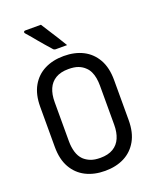

<svg xmlns="http://www.w3.org/2000/svg" viewBox="-173 -1044 945 1163"><g transform="rotate(-20 300.0 -462.5)"><path d="M300 -720Q371 -720 424 -693Q477 -666 507.5 -612.5Q538 -559 538 -479V-221Q538 -141 507.5 -87.5Q477 -34 424 -7Q371 20 300 20Q230 20 176.5 -7Q123 -34 92.5 -87.5Q62 -141 62 -221V-479Q62 -559 92.5 -612.5Q123 -666 176.5 -693Q230 -720 300 -720ZM154 -224Q154 -186 163.5 -154Q173 -122 194 -101Q212 -84 237 -74Q262 -64 300 -64Q350 -64 382.5 -83.5Q415 -103 430.5 -139Q446 -175 446 -224V-476Q446 -502 442 -525Q438 -548 429 -567Q420 -586 406 -599Q388 -617 363 -626.5Q338 -636 300 -636Q250 -636 217.5 -616.5Q185 -597 169.5 -561.5Q154 -526 154 -476ZM236 -945Q256 -914 273 -887Q290 -860 307.5 -833Q325 -806 343 -775H270Q264 -775 259.5 -777.5Q255 -780 253 -783Q229 -810 213.5 -828Q198 -846 185.5 -861Q173 -876 159.5 -892.5Q146 -909 127 -930Q123 -935 125.5 -940Q128 -945 134 -945Z"/></g></svg>

Font: Code D OnePiece
Style: Regular
Weight: 400
Version: Version 1.085; ttfautohint (v1.8.4.7-5d5b);Nerd Fonts 3.0.2